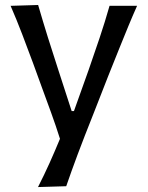

<svg xmlns="http://www.w3.org/2000/svg" viewBox="-20 -550 597 777"><path d="M133.8 207Q158.7 158.2 180.7 109.4Q202.6 60.5 222.7 11.7Q206.1 -41 186.5 -95Q167 -148.9 148.4 -199.2L113.8 -294.4Q92.8 -351.1 70.1 -410.6Q47.4 -470.2 22.9 -526.4L134.3 -529.8Q153.8 -462.9 173.8 -398.7Q193.8 -334.5 215.8 -267.6L270 -100.6H279.3L338.9 -267.6Q361.8 -333 383.3 -397.2Q404.8 -461.4 423.3 -526.4H534.7Q515.6 -483.4 499.3 -443.8Q482.9 -404.3 463.9 -356.9Q444.8 -309.6 418.5 -243.7L360.4 -95.2Q320.3 5.4 293.9 75.9Q267.6 146.5 248 203.6Z"/></svg>

Font: Pinar DS1 Medium
Style: Regular
Weight: 500
Designer: Amin Abedi
Version: Version 3.000